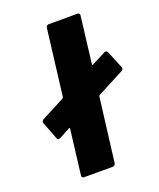

<svg xmlns="http://www.w3.org/2000/svg" viewBox="-132 -781 712 862"><g transform="rotate(-20 224.0 -350.0)"><path d="M448 -402Q448 -395 440 -390L312 -323Q308 -320 308 -317L270 -12Q269 -7 265.5 -3.5Q262 0 257 0H119Q114 0 111 -3.5Q108 -7 109 -12L135 -225Q136 -228 134 -229.5Q132 -231 130 -229L79 -202Q75 -200 72 -200Q64 -200 63 -207L31 -290L30 -295Q30 -302 38 -307L149 -365Q153 -368 153 -371L192 -688Q193 -693 196.5 -696.5Q200 -700 205 -700H343Q348 -700 351 -696.5Q354 -693 353 -688L326 -466Q325 -463 327 -461.5Q329 -460 331 -462L397 -496Q401 -498 403 -498Q407 -498 412 -492L447 -407Q448 -405 448 -402Z"/></g></svg>

Font: Barlow Semi Condensed ExtraBold
Style: Italic
Weight: 800
Width: 4
Italic angle: -7°
Designer: Jeremy Tribby
Foundry: Tribby Type
Version: Version 1.408